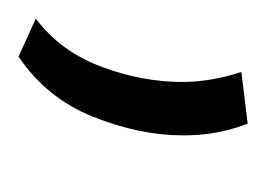

<svg xmlns="http://www.w3.org/2000/svg" viewBox="-64 -34 293 212"><g transform="rotate(90 83.0 72.5)"><path d="M56 -47 113 -54Q126 -21 126 17Q126 65 105.5 116.5Q85 168 39 199L-3 180Q33 153 50 108Q67 63 67 18Q67 -13 56 -47Z"/></g></svg>

Font: Georama Light
Style: Regular
Weight: 300
Designer: Jean-Baptiste Levee
Foundry: Production Type
Version: Version 1.000